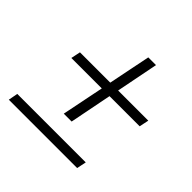

<svg xmlns="http://www.w3.org/2000/svg" viewBox="-157 -763 914 914"><g transform="rotate(45 300.0 -306.0)"><path d="M304 -138H251L294 -351H89L99 -399H303L346 -612H398L356 -399H559L549 -351H346ZM479 0H19L28 -48H489Z"/></g></svg>

Font: IBM Plex Sans Light
Style: Italic
Weight: 300
Italic angle: -11.31°
Designer: Mike Abbink, Paul van der Laan, Pieter van Rosmalen
Foundry: Bold Monday
Version: Version 3.0